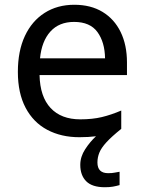

<svg xmlns="http://www.w3.org/2000/svg" viewBox="-20 -566 604 806"><path d="M389 116Q389 161 434 161Q451 161 462.5 158.5Q474 156 482 155V211Q468 215 454 217.5Q440 220 420 220Q367 220 342 195Q317 170 317 126Q317 92 337.5 60.5Q358 29 383 6Q352 10 313 10Q237 10 178.5 -21Q120 -52 87.5 -113.5Q55 -175 55 -264Q55 -352 84.5 -415Q114 -478 167.5 -512Q221 -546 292 -546Q361 -546 410.5 -516Q460 -486 486.5 -431.5Q513 -377 513 -304V-251H146Q148 -160 192.5 -112.5Q237 -65 317 -65Q368 -65 407.5 -74.5Q447 -84 489 -102V-25Q449 7 427 31Q405 55 397 75Q389 95 389 116ZM291 -474Q228 -474 191.5 -433.5Q155 -393 148 -321H421Q420 -389 389 -431.5Q358 -474 291 -474Z"/></svg>

Font: Noto Sans Wancho
Style: Regular
Weight: 400
Designer: Monotype Design Team
Foundry: Monotype Imaging Inc.
Version: Version 2.001; ttfautohint (v1.8.4.7-5d5b)